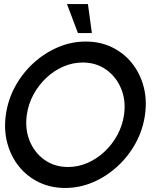

<svg xmlns="http://www.w3.org/2000/svg" viewBox="-20 -919 790 952"><path d="M303 13Q232 13 173.2 -15.2Q114.5 -43.5 74.2 -93.5Q34 -143.5 16.2 -209.2Q-1.5 -275 9 -350Q19.5 -425 55.5 -490.8Q91.5 -556.5 146.2 -606.5Q201 -656.5 267.5 -684.8Q334 -713 405 -713Q476.5 -713 535 -684.8Q593.5 -656.5 633.8 -606.5Q674 -556.5 691.8 -490.8Q709.5 -425 699 -350Q688.5 -275 652.5 -209.2Q616.5 -143.5 561.8 -93.5Q507 -43.5 440.8 -15.2Q374.5 13 303 13ZM317.5 -91Q367.5 -91 414 -111.2Q460.5 -131.5 498.8 -167.5Q537 -203.5 562.2 -250.2Q587.5 -297 595 -350Q605 -421 580.5 -479.8Q556 -538.5 506.2 -573.8Q456.5 -609 390.5 -609Q340.5 -609 293.8 -588.8Q247 -568.5 209 -532.5Q171 -496.5 145.8 -449.8Q120.5 -403 113 -350Q103 -279 127.2 -220Q151.5 -161 201.2 -126Q251 -91 317.5 -91ZM312 -899H416L435.5 -755H366.5Z"/></svg>

Font: Urbanist SemiBold
Style: Italic
Weight: 600
Italic angle: -8°
Designer: Corey Hu
Foundry: Corey Hu
Version: Version 1.321; ttfautohint (v1.8.4.7-5d5b)